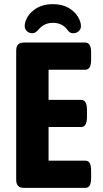

<svg xmlns="http://www.w3.org/2000/svg" viewBox="-20 -905 497 925"><path d="M58 -40V-660Q58 -681 67 -690.5Q76 -700 95 -700H390Q405 -700 412 -688Q419 -676 419 -650V-619Q419 -593 412 -581Q405 -569 390 -569H214V-424H370Q385 -424 392 -412Q399 -400 399 -374V-343Q399 -317 392 -305Q385 -293 370 -293H214V-131H391Q406 -131 412.5 -119Q419 -107 419 -81V-50Q419 -24 412.5 -12Q406 0 391 0H95Q76 0 67 -9.5Q58 -19 58 -40ZM370 -779Q370 -765 359.5 -755Q349 -745 333 -745Q323 -745 317.5 -748.5Q312 -752 305 -761Q280 -795 235 -795Q193 -795 166 -763Q157 -753 150.5 -749Q144 -745 136 -745Q120 -745 109.5 -755Q99 -765 99 -779Q99 -801 114 -825.5Q129 -850 159.5 -867.5Q190 -885 234 -885Q279 -885 309.5 -867.5Q340 -850 355 -825Q370 -800 370 -779Z"/></svg>

Font: Asap Condensed
Style: Bold
Weight: 700
Designer: Pablo Cosgaya
Foundry: Omnibus-Type
Version: Version 1.010; ttfautohint (v1.8)